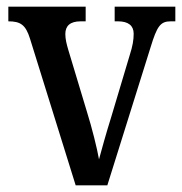

<svg xmlns="http://www.w3.org/2000/svg" viewBox="-20 -556 547 576"><path d="M70 -440 207 0H302L432 -415C451 -477 461 -492 492 -492H506V-536H324V-492H334C365 -492 381 -479 381 -455C381 -436 378 -418 369 -390L314 -206C298 -155 284 -104 277 -78C271 -112 256 -172 241 -220L185 -406C180 -423 176 -438 176 -454C176 -478 190 -492 222 -492H237V-536H5V-492C41 -492 57 -482 70 -440Z"/></svg>

Font: Noto Serif Georgian Condensed Medium
Style: Regular
Weight: 500
Width: 3
Designer: Monotype Design Team, Akaki Razmadze
Foundry: Google LLC
Version: Version 2.003